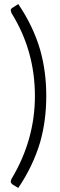

<svg xmlns="http://www.w3.org/2000/svg" viewBox="-20 -788 294 946"><path d="M42 121Q33 114 33 107Q33 101 37 93Q152 -99 152 -315Q152 -538 37 -723Q33 -733 33 -737Q33 -745 42 -750L70 -768Q144 -659 178 -542Q208 -436 208 -315Q208 -194 178 -88Q143 30 70 138Z"/></svg>

Font: Aleo Light
Style: Regular
Weight: 300
Designer: Alessio Laiso
Foundry: Alessio Laiso
Version: Version 2.000